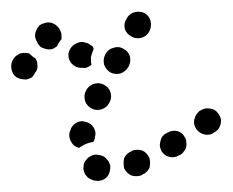

<svg xmlns="http://www.w3.org/2000/svg" viewBox="-22 -287 405 334"><path d="M159 25Q167 20 169 11Q170 6 170 2Q169 -2 167 -6Q164 -10 161 -13Q157 -16 153 -17Q152 -17 152 -17Q147 -18 143 -18Q138 -17 135 -15Q131 -13 128 -9Q125 -6 124 -2Q123 3 123 7Q124 12 126 16Q128 19 131 22Q135 25 139 26Q140 27 142 27Q151 29 159 25ZM233 12Q236 9 238 5Q239 1 239 -4Q239 -8 238 -12Q234 -21 226 -25Q217 -28 208 -25L207 -24Q202 -22 199 -19Q196 -16 194 -12Q193 -8 193 -3Q193 1 194 6Q198 14 206 18Q215 21 224 18L225 17Q230 15 233 12ZM298 -24Q301 -27 302 -32Q303 -36 302 -40Q302 -45 299 -49Q295 -57 286 -59Q277 -61 269 -56L267 -55Q263 -53 260 -49Q258 -46 257 -41Q256 -37 256 -33Q257 -28 259 -24Q264 -16 273 -14Q282 -12 290 -17L292 -18Q296 -20 298 -24ZM102 -40Q97 -48 99 -57L100 -59Q102 -68 110 -73Q118 -78 127 -75Q136 -73 141 -65Q146 -57 143 -48V-46Q142 -44 142 -43Q141 -41 140 -40Q132 -39 124 -35Q120 -33 116 -30Q116 -30 116 -30Q116 -30 115 -30Q106 -32 102 -40ZM359 -64Q361 -68 362 -72Q363 -77 362 -81Q361 -85 358 -89Q353 -97 344 -98Q335 -100 327 -95L325 -94Q322 -91 319 -87Q317 -83 316 -79Q315 -75 316 -70Q317 -66 320 -62Q325 -55 334 -53Q344 -51 351 -57L353 -58Q356 -60 359 -64ZM125 -119Q125 -115 126 -111Q128 -106 131 -103Q134 -100 138 -98Q146 -94 155 -97Q164 -100 168 -108L169 -110Q173 -118 170 -127Q167 -136 158 -140Q150 -144 141 -141Q132 -138 128 -130L127 -128Q125 -124 125 -119ZM43 -174Q43 -180 40 -185Q35 -188 31 -192Q30 -193 29 -194Q25 -195 21 -195Q17 -195 13 -194Q9 -192 5 -189Q2 -186 0 -182L-1 -180Q-4 -172 -1 -163Q2 -154 10 -151Q15 -149 19 -149Q23 -148 28 -150Q32 -151 35 -154Q38 -158 40 -162L41 -163Q44 -169 43 -174ZM159 -175Q162 -166 170 -161Q178 -157 187 -159Q196 -162 201 -170L202 -172Q206 -180 204 -189Q201 -198 193 -202Q185 -207 176 -204Q167 -202 162 -194L161 -192Q157 -184 159 -175ZM119 -169Q110 -169 103 -176Q97 -182 97 -192Q97 -196 99 -200Q101 -204 104 -207Q107 -210 112 -212Q116 -214 120 -214Q121 -214 122 -214Q126 -213 130 -212Q134 -210 138 -207Q139 -206 140 -205Q140 -203 141 -202Q138 -195 136 -187Q136 -181 137 -174Q133 -171 130 -170Q126 -168 122 -169Q120 -169 119 -169ZM63 -201Q59 -201 54 -203Q50 -204 47 -207Q44 -210 42 -215Q41 -216 41 -217Q39 -221 39 -226Q39 -230 41 -234Q43 -239 46 -242Q49 -245 53 -246Q62 -250 71 -246Q79 -242 83 -234Q83 -233 83 -233Q85 -230 85 -226Q85 -223 85 -219Q81 -214 78 -209Q78 -208 78 -207Q76 -206 75 -205Q73 -204 72 -203Q68 -201 63 -201ZM195 -237Q198 -228 206 -224Q213 -219 223 -221Q232 -223 237 -231L238 -233Q242 -241 240 -250Q238 -259 230 -264Q222 -268 213 -266Q204 -264 199 -256L198 -254Q193 -247 195 -237Z"/></svg>

Font: FRB American Cursive Guidelines Dotted Extrabold
Style: Bold Italic
Weight: 800
Italic angle: -25°
Version: Version 2.0;Modular Font Editor K font №1